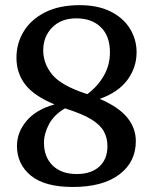

<svg xmlns="http://www.w3.org/2000/svg" viewBox="-20 -732 599 764"><path d="M270 12Q157.5 12 102.5 -33.5Q47.5 -79 47.5 -151.5Q47.5 -205.5 85.5 -250.8Q123.5 -296 197 -316.5Q116 -350 80.8 -395.2Q45.5 -440.5 45.5 -502.5Q45.5 -560.5 75 -608Q104.5 -655.5 160.5 -683.5Q216.5 -711.5 297 -711.5Q370 -711.5 420.5 -686Q471 -660.5 497.2 -617.8Q523.5 -575 523.5 -524Q523.5 -463.5 487.2 -414.2Q451 -365 377 -338.5Q452.5 -306 486.5 -264Q520.5 -222 520.5 -170.5Q520.5 -87 454.5 -37.5Q388.5 12 270 12ZM321 -359.5Q324.5 -358.5 327.5 -357.5Q369 -388.5 393.2 -430.8Q417.5 -473 417.5 -523.5Q417.5 -588.5 381.2 -623.8Q345 -659 283.5 -659Q223.5 -659 187.8 -622.8Q152 -586.5 152 -532Q152 -479 187.5 -435.5Q223 -392 321 -359.5ZM155 -164Q155 -107 189.8 -73.2Q224.5 -39.5 285.5 -39.5Q342.5 -39.5 375 -69Q407.5 -98.5 407.5 -150.5Q407.5 -182.5 393.8 -208.2Q380 -234 345.5 -255.8Q311 -277.5 248.5 -297.5Q243.5 -299.5 239 -301Q195.5 -276 175.2 -238.2Q155 -200.5 155 -164Z"/></svg>

Font: Fraunces 72pt S100
Style: Regular
Weight: 400
Version: Version 1.000; ttfautohint (v1.8.3)